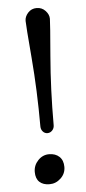

<svg xmlns="http://www.w3.org/2000/svg" viewBox="-52 -727 343 763"><g transform="rotate(-5 119.5 -345.0)"><path d="M114.5 6Q89 6 74.5 -7.5Q60 -21 60 -47.5Q60 -74 78.5 -93.5Q97 -113 122.5 -113Q148 -113 163.5 -98.5Q179 -84 179 -57.5Q179 -31 159.5 -12.5Q140 6 114.5 6ZM151 -226Q151 -214 143 -205.5Q135 -197 124 -197Q113 -197 105.5 -205.5Q98 -214 98 -226Q98 -370 87 -501Q76 -632 76 -649Q76 -666 89.5 -681Q103 -696 124 -696Q145 -696 159 -681Q173 -666 173 -649Q173 -632 162 -501Q151 -370 151 -226Z"/></g></svg>

Font: Macondo
Style: Regular
Weight: 400
Version: Version 2.001